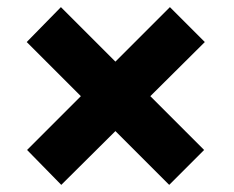

<svg xmlns="http://www.w3.org/2000/svg" viewBox="-20 -634 656 539"><path d="M555 -516 457 -614 304 -461 151 -614 55 -516 207 -364 56 -213 152 -115 304 -266 455 -115 553 -213 402 -364Z"/></svg>

Font: United Sans Black
Style: Regular
Weight: 900
Designer: Pablo Impallari, Rodrigo Fuenzalida (Modified by Dan O. Williams)
Version: Version 1.000;PS 001.000;hotconv 1.0.88;makeotf.lib2.5.64775